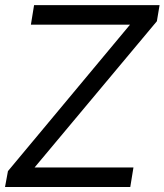

<svg xmlns="http://www.w3.org/2000/svg" viewBox="-25 -748 658 768"><path d="M-4.9 0 6.8 -63.5 495.1 -649.4H98.6L111.3 -727.5H613.3L602.5 -663.1L113.3 -78.1H508.8L496.1 0Z"/></svg>

Font: Inter Tight
Style: Italic
Weight: 400
Italic angle: -9.39999°
Designer: Rasmus Andersson
Foundry: rsms
Version: Version 3.002